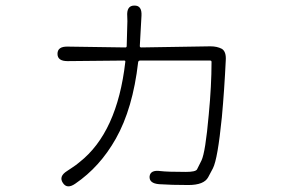

<svg xmlns="http://www.w3.org/2000/svg" viewBox="-20 -622 1040 688"><path d="M250 36Q220 57 205 33Q190 10 220 -9L238 -21Q252 -30 265 -41Q400 -147 429 -400Q430 -405 425 -405L222 -403Q186 -403 186 -429Q186 -456 223 -455L429 -452Q434 -452 434 -457L436 -529Q437 -546 436 -563Q433 -602 461 -602Q489 -603 487 -566L481 -457Q481 -452 486 -452L734 -456Q758 -456 775 -447Q791 -437 789 -406Q784 -300 775 -202Q760 -52 743 -19Q735 -3 726 13Q711 41 655 41Q594 41 550 38Q514 35 516 10Q519 -14 555 -9Q579 -6 646 -6Q681 -6 686 -15Q694 -31 702 -47Q716 -76 728 -211Q738 -315 738 -400Q738 -405 733 -405H482Q476 -405 475 -399Q456 -233 395 -125Q338 -24 250 36Z"/></svg>

Font: Resource Han Rounded JP Light
Style: Regular
Weight: 300
Designer: Cyano Hao (round all glyphs); Ryoko NISHIZUKA 西塚涼子 (kana, bopomofo & ideographs); Paul D. Hunt (Latin, Greek & Cyrillic)
Foundry: Cyano Hao
Version: 0.990